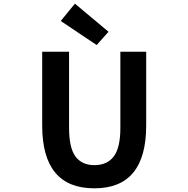

<svg xmlns="http://www.w3.org/2000/svg" viewBox="-20 -1026 1040 1060"><path d="M501 13.7Q212.9 13.7 212.9 -333V-740.2H361.3V-320.3Q361.3 -209 397 -161.6Q432.6 -114.3 501 -114.3Q571.3 -114.3 607.9 -162.1Q644.5 -210 644.5 -320.3V-740.2H787.1V-333Q787.1 13.7 501 13.7ZM513.7 -777.3 315.4 -910.2 393.6 -1005.9 579.1 -850.6Z"/></svg>

Font: GenEi Gothic M Regular
Style: Bold
Weight: 700
Designer: o_tamon (Modified); [Source Han Sans]
Ryoko NISHIZUKA  (kana & ideographs); Paul D. Hunt (Latin, Greek & Cyrillic); Wenl
Version: Version 1.1a;Original Version 1.004